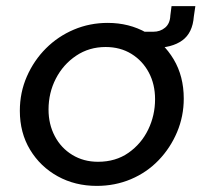

<svg xmlns="http://www.w3.org/2000/svg" viewBox="-20 -597 666 629"><path d="M297 12Q226 12 169 -19.5Q112 -51 78.5 -106.5Q45 -162 45 -234Q45 -294 68 -346.5Q91 -399 130.5 -438.5Q170 -478 222 -500Q274 -522 333 -522Q403 -522 459.5 -490Q516 -458 549 -402.5Q582 -347 582 -274Q582 -216 560 -164Q538 -112 499.5 -72Q461 -32 409 -10Q357 12 297 12ZM301 -67Q359 -67 401 -96.5Q443 -126 465.5 -172.5Q488 -219 488 -272Q488 -321 467.5 -359.5Q447 -398 410.5 -420.5Q374 -443 326 -443Q272 -443 229.5 -414.5Q187 -386 163 -339.5Q139 -293 139 -238Q139 -190 159.5 -151Q180 -112 217 -89.5Q254 -67 301 -67ZM440 -440 447 -493H482Q505 -493 521 -506.5Q537 -520 538 -546L542 -577H620L615 -543Q611 -489 577 -464.5Q543 -440 484 -440Z"/></svg>

Font: MuseoModerno
Style: Italic
Weight: 400
Italic angle: -9°
Designer: Pablo Cosgaya, Héctor Gatti, Marcela Romero, and the Authors of The MuseoModerno Project.
Foundry: Omnibus-Type Team
Version: Version 1.003